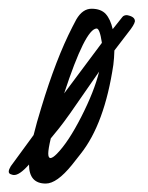

<svg xmlns="http://www.w3.org/2000/svg" viewBox="-55 -422 345 448"><path d="M182.6 -323.2Q177.7 -355.5 170.4 -355.5Q144 -354.5 94.7 -204.1L182.6 -321.8ZM12.7 -38.1Q-10.3 -12.2 -23.4 -13.7Q-25.4 -13.7 -30.3 -15.6Q-39.1 -19 -29.8 -34.2L23.4 -106.9Q30.3 -135.3 41.5 -171.4Q75.7 -284.7 113.8 -358.9Q121.6 -373.5 123 -376.5Q137.7 -401.9 159.2 -401.6Q180.7 -401.4 191.7 -389.4Q202.6 -377.4 208 -354L230.5 -382.3Q233.9 -386.7 241.2 -386.7Q260.3 -383.3 259.8 -372.1Q258.3 -363.8 244.1 -346.2L211.9 -304.2Q211.4 -286.1 209.5 -271Q189 -132.8 132.8 -62.5L112.8 -37.1Q77.6 6.3 51.8 6.3Q12.7 6.3 12.7 -38.1ZM63.5 -99.1Q57.6 -74.2 57.6 -63.7Q57.6 -53.2 63 -53.2Q68.4 -53.7 77.6 -63Q104.5 -90.3 134.8 -149.7Q165 -209 176.3 -254.9L148.4 -214.8Q101.1 -145.5 83 -123Z"/></svg>

Font: Kristi
Style: Regular
Weight: 400
Italic angle: -15°
Version: Version 1.004